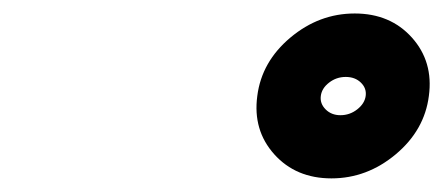

<svg xmlns="http://www.w3.org/2000/svg" viewBox="-20 -844 651 282"><path d="M357.9 -703.1Q364.3 -753.4 406.5 -788.8Q448.7 -824.2 501 -824.2Q553.2 -824.2 585 -788.8Q616.7 -753.4 609.9 -703.1Q603.5 -652.8 561.3 -617.4Q519 -582 466.8 -582Q414.6 -582 382.8 -617.4Q351.1 -652.8 357.9 -703.1ZM480 -674.8Q493.7 -674.8 504.6 -683.3Q515.6 -691.9 517.1 -703.1Q518.6 -714.4 510 -722.7Q501.5 -731 487.8 -731Q474.1 -731 463.4 -722.7Q452.6 -714.4 451.2 -703.1Q449.7 -691.9 458.3 -683.3Q466.8 -674.8 480 -674.8Z"/></svg>

Font: Trueno UltraBlack
Style: Italic
Weight: 950
Designer: Julieta Ulanovsky
Foundry: Julieta Ulanovsky
Version: Version 3.001b | FøM Fix